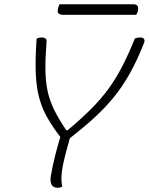

<svg xmlns="http://www.w3.org/2000/svg" viewBox="-20 -882 703 907"><path d="M274 0Q262 5 253 5Q231 5 223.5 -10Q216 -25 220 -50Q228 -97 239.5 -143Q251 -189 265 -235Q229 -282 204.5 -324.5Q180 -367 166 -417Q152 -467 149 -534.5Q146 -602 153 -700Q158 -702 164 -703.5Q170 -705 179 -705Q187 -705 194 -700.5Q201 -696 200 -686Q194 -610 194.5 -554.5Q195 -499 204.5 -453.5Q214 -408 235.5 -364Q257 -320 293 -267H300Q363 -320 410.5 -367.5Q458 -415 493.5 -464Q529 -513 558.5 -570.5Q588 -628 617 -700Q622 -702 628 -703.5Q634 -705 643 -705Q656 -705 660.5 -697.5Q665 -690 660 -678Q628 -597 593 -534.5Q558 -472 516 -421Q474 -370 423.5 -324Q373 -278 310 -229Q301 -197 293 -167.5Q285 -138 278 -105Q272 -77 270.5 -51Q269 -25 274 0ZM261 -862H610Q639 -862 631 -829Q628 -817 623 -812H279Q263 -812 256.5 -818.5Q250 -825 254 -841Q257 -854 261 -862Z"/></svg>

Font: Recursive Mn Csl St Lt
Style: Italic
Weight: 300
Italic angle: -15°
Monospace: yes
Version: Version 1.079;hotconv 1.0.112;makeotfexe 2.5.65598; ttfautoh